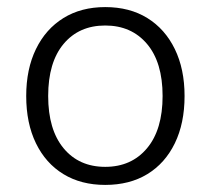

<svg xmlns="http://www.w3.org/2000/svg" viewBox="-20 -514 595 542"><path d="M277 8Q209 8 159 -22.5Q109 -53 81.5 -109.5Q54 -166 54 -243Q54 -319 81.5 -375.5Q109 -432 159 -463Q209 -494 277 -494Q346 -494 396 -463Q446 -432 473.5 -375.5Q501 -319 501 -243Q501 -166 473.5 -109.5Q446 -53 396 -22.5Q346 8 277 8ZM277 -43Q351 -43 395 -95.5Q439 -148 439 -243Q439 -338 395 -390Q351 -442 277 -442Q203 -442 159.5 -390Q116 -338 116 -243Q116 -148 159.5 -95.5Q203 -43 277 -43Z"/></svg>

Font: Nunito Sans Light
Style: Regular
Weight: 300
Designer: Vernon Adams
Foundry: Vernon Adams
Version: Version 3.101; ttfautohint (v1.8.4.7-5d5b);gftools[0.9.27]